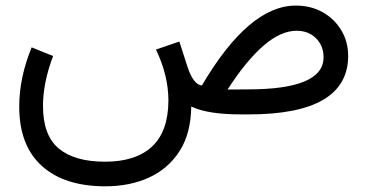

<svg xmlns="http://www.w3.org/2000/svg" viewBox="-20 -404 1297 678"><path d="M167.5 -206.1Q131.8 -111.8 131.8 -29.8Q131.8 74.2 187.7 120.6Q243.7 167 350.6 167Q459.5 167 516.8 113.5Q574.2 60.1 574.7 -48.8Q574.7 -137.2 530.8 -229L613.3 -257.3L642.1 -168Q662.6 -105.5 692.9 -102.1Q858.9 -384.3 1024.4 -384.3Q1078.1 -384.3 1119.9 -360.6Q1161.6 -336.9 1185.5 -296.6Q1209.5 -256.3 1209.5 -206.1Q1208.5 0 857.9 0H833Q771 0 727.3 -7.1Q683.6 -14.2 655.3 -27.8Q654.3 66.4 614.5 128.9Q574.7 191.4 506.8 222.7Q439 253.9 352.1 253.9Q207 253.9 127.4 181.6Q47.9 109.4 47.9 -27.3Q47.9 -129.9 91.8 -236.8ZM856 -88.4Q1122.6 -88.4 1122.6 -201.7Q1122.6 -241.7 1096.2 -268.6Q1069.8 -295.4 1027.3 -295.4Q971.2 -295.4 910.2 -242.4Q849.1 -189.5 783.7 -87.9Z"/></svg>

Font: Vazir FD-WOL-UI
Style: Regular-FD-WOL-UI
Weight: 400
Designer: Saber Rastikerdar
Foundry: Saber Rastikerdar
Version: Version 30.1.0